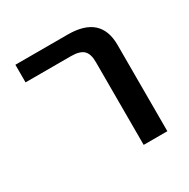

<svg xmlns="http://www.w3.org/2000/svg" viewBox="-125 -634 735 747"><g transform="rotate(-30 242.5 -260.0)"><path d="M37.1 -440.4V-519.5H272.5Q419.9 -519.5 419.9 -387.7V0H313.5V-372.1Q313.5 -409.2 296.9 -424.8Q280.3 -440.4 241.2 -440.4Z"/></g></svg>

Font: GenEi M Gothic v2 Medium
Style: Regular
Weight: 500
Version: Version 2.0